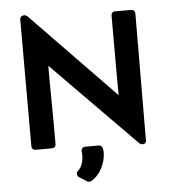

<svg xmlns="http://www.w3.org/2000/svg" viewBox="-61 -801 961 1060"><g transform="rotate(-5 419.0 -271.5)"><path d="M704 -723Q713 -723 719 -717Q725 -711 725 -702L722 4Q721 18 708 20.5Q695 23 684 14L221 -456V-366Q221 -339 221.5 -311.5Q222 -284 222 -256Q222 -231 222.5 -199.5Q223 -168 223 -136Q223 -104 223 -73.5Q223 -43 223 -21Q223 -12 217 -6Q211 0 202 0H110Q101 0 95 -6Q89 -12 89 -21V-724Q89 -733 95 -739Q101 -745 110 -745H115Q117 -745 122 -743Q127 -741 129 -739L594 -260Q594 -283 593.5 -306.5Q593 -330 593 -353V-464V-702Q593 -711 598.5 -717Q604 -723 613 -723ZM334 170Q326 163 326 152Q326 141 334 136Q349 123 357 101Q365 79 365 53Q365 51 365 46.5Q365 42 364 38Q363 37 363 32V27Q363 20 369 13.5Q375 7 384 7H461Q469 7 475 13Q481 19 482 28Q483 32 483.5 38Q484 44 484 47Q484 91 461.5 134.5Q439 178 400 200Q395 202 389 201.5Q383 201 380 199Z"/></g></svg>

Font: Stadtwerke
Style: Bold
Weight: 700
Designer: Santiago Orozco
Foundry: Typemade
Version: Version 1.003